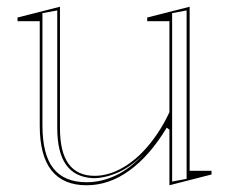

<svg xmlns="http://www.w3.org/2000/svg" viewBox="-20 -535 682 570"><path d="M237 15Q168 15 133 -29Q98 -73 98 -162V-472H32V-483L158 -515V-155Q158 -83 184 -48Q210 -13 261 -13Q302 -13 344 -37Q386 -61 422 -104.5Q458 -148 483 -202V-472H417V-483L543 -515V-28H608V-17L483 15V-150L475 -156Q425 -73 364.5 -29Q304 15 237 15ZM534 -504 491 -496V4L534 -4ZM150 -504 106 -496V-163Q106 -76 138.5 -35Q171 6 237 6Q281 6 323.5 -14Q366 -34 407 -78Q369 -40 330.5 -23Q292 -6 256 -6Q202 -9 176 -46Q150 -83 150 -155Z"/></svg>

Font: Kalnia Glaze Thin Light
Style: Regular
Weight: 300
Version: Version 1.110